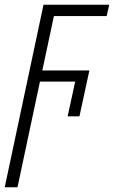

<svg xmlns="http://www.w3.org/2000/svg" viewBox="-52 -552 482 812"><path d="M-32 240 132 -532H410L399 -484H176L127 -254H326L284 -60H234L266 -207H117L22 240Z"/></svg>

Font: Noto Sans Display SemiCondensed Light
Style: Italic
Weight: 300
Width: 4
Italic angle: -12°
Designer: Monotype Design Team
Foundry: Monotype Imaging Inc.
Version: Version 1.900